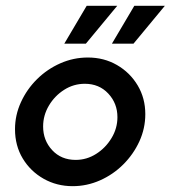

<svg xmlns="http://www.w3.org/2000/svg" viewBox="-20 -624 582 655"><path d="M227.8 11.1Q173.6 11.1 128.8 -14.2Q84 -39.6 57.6 -83.3Q31.2 -127.1 31.2 -183.3Q31.2 -231.2 51.4 -275.3Q71.5 -319.4 106.2 -353.8Q141 -388.2 185.8 -408Q230.6 -427.8 279.9 -427.8Q334.7 -427.8 379.2 -402.1Q423.6 -376.4 449.7 -332.6Q475.7 -288.9 475.7 -234.7Q475.7 -186.1 455.6 -142Q435.4 -97.9 400.7 -63.2Q366 -28.5 321.2 -8.7Q276.4 11.1 227.8 11.1ZM238.2 -78.5Q275.7 -78.5 308 -99Q340.3 -119.4 360.4 -152.8Q380.6 -186.1 380.6 -224.3Q380.6 -271.5 349.3 -304.9Q318.1 -338.2 269.4 -338.2Q231.2 -338.2 199 -317.7Q166.7 -297.2 146.9 -263.9Q127.1 -230.6 127.1 -192.4Q127.1 -145.1 158 -111.8Q188.9 -78.5 238.2 -78.5ZM361.8 -475 438.2 -604.2H542.4L435.4 -475ZM199.3 -475 275.7 -604.2H379.9L272.9 -475Z"/></svg>

Font: Afacad Medium
Style: Italic
Weight: 500
Italic angle: -14°
Designer: Kristian Moeller
Foundry: Dicotype
Version: Version 1.000; ttfautohint (v1.8.4.7-5d5b)